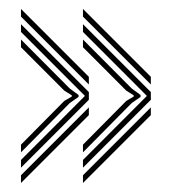

<svg xmlns="http://www.w3.org/2000/svg" viewBox="-20 -526 418 430"><path d="M317.8 -336.8V-354L165.8 -506V-488.8ZM165.8 -150.5 317.8 -302.5V-319.8L165.8 -471.8V-454.5L309 -311.2L165.8 -167.8ZM165.8 -184.8 275 -295.2 294.8 -309V-313.2L275 -327.8L165.8 -437.5V-420.2L262.8 -323L279.5 -312.5V-309.8L262.8 -300L165.8 -202ZM165.8 -116.2 317.8 -268.2V-285.5L165.8 -133.5ZM179 -336.8V-354L27 -506V-488.8ZM27 -150.5 179 -302.5V-319.8L27 -471.8V-454.5L170.2 -311.2L27 -167.8ZM27 -184.8 136.2 -295.2 156 -309V-313.2L136.2 -327.8L27 -437.5V-420.2L124 -323L140.8 -312.5V-309.8L124 -300L27 -202ZM27 -116.2 179 -268.2V-285.5L27 -133.5Z"/></svg>

Font: Big Shoulders Inline Text
Style: Regular
Weight: 400
Designer: Patric King
Foundry: XO Type Co
Version: Version 1.000